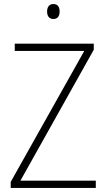

<svg xmlns="http://www.w3.org/2000/svg" viewBox="-20 -930 527 950"><path d="M244 -910C222 -910 213 -893 213 -873C213 -851 223 -836 244 -836C266 -836 275 -851 275 -873C275 -894 267 -910 244 -910ZM454 0V-36H81L444 -684V-714H53V-678H397L33 -30V0Z"/></svg>

Font: Noto Sans Devanagari SemiCondensed ExtraLight
Style: Regular
Weight: 200
Width: 4
Designer: Jelle Bosma - Monotype Design Team
Foundry: Monotype Imaging Inc.
Version: Version 2.004